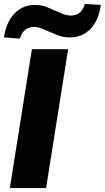

<svg xmlns="http://www.w3.org/2000/svg" viewBox="-25 -955 532 975"><path d="M25 0 137 -705H321L209 0ZM76 -759 -5 -765Q7 -844 49 -887Q91 -930 153 -930Q184 -930 210 -920Q236 -910 259 -899Q280 -890 298 -883Q316 -876 335 -876Q389 -876 406 -935L487 -930Q476 -850 434 -807.5Q392 -765 329 -765Q299 -765 273 -774.5Q247 -784 223 -795Q203 -804 184.5 -811Q166 -818 148 -818Q93 -818 76 -759Z"/></svg>

Font: Nunito Sans Black
Style: Italic
Weight: 900
Italic angle: -9°
Designer: Vernon Adams
Foundry: Vernon Adams
Version: Version 3.006; ttfautohint (v1.8.3)